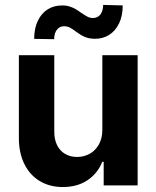

<svg xmlns="http://www.w3.org/2000/svg" viewBox="-20 -755 637 782"><path d="M396.8 -530.3H540.6V0H402.3V-95.9H396.5Q377.6 -48.5 336.1 -20.8Q294.7 6.8 235.9 6.8Q182.9 6.8 142.4 -17.3Q101.9 -41.4 79.4 -86.6Q56.9 -131.8 56.9 -192.8V-530.3H201.1V-218Q201.1 -187 212.4 -163.9Q223.8 -140.8 244.9 -128.3Q266 -115.7 293.7 -115.7Q321.5 -115.7 345 -128.5Q368.5 -141.3 382.7 -166.5Q396.8 -191.8 396.8 -226.1ZM231.3 -732.7Q248.4 -733.3 262.4 -728.9Q276.4 -724.6 287.1 -718.4Q297.9 -712.2 310.9 -702.5Q325.7 -692.7 336.2 -687.1Q346.6 -681.6 358.3 -681.6Q378.9 -682.1 389.3 -696.4Q399.7 -710.7 400.2 -735L479.8 -732.9Q479.8 -690.5 465 -659.8Q450.2 -629.1 424.7 -613Q399.2 -597 367.2 -597Q349.4 -597 335.2 -601.3Q321.1 -605.5 310.9 -611.8Q300.8 -618 287.4 -627.6Q273.3 -638.4 263.3 -643.3Q253.3 -648.1 240.6 -648.1Q222.7 -648.1 211.7 -633.8Q200.6 -619.5 200.6 -595.4L119.2 -596.7Q119.2 -639.6 134.1 -670.4Q149.1 -701.3 174.4 -717Q199.8 -732.7 231.3 -732.7Z"/></svg>

Font: WEMIX Pretendard Variable
Style: Regular
Weight: 400
Designer: Base glyphs from Inter by Rasmus Andersson; Hangeul glyphs from Noto Sans CJK(Source Han Sans) by Jang Soo-young and Kan
Foundry: Kil Hyung-jin
Version: Version 1.000;Glyphs 3.2 (3208)